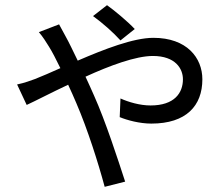

<svg xmlns="http://www.w3.org/2000/svg" viewBox="-20 -652 851 741"><path d="M46 -326 83 -247C116 -262 175 -293 243 -325C254 -301 265 -277 275 -253C318 -153 359 -24 384 69L463 49C435 -37 387 -185 343 -283C333 -305 322 -331 310 -356C404 -399 504 -436 570 -436C657 -436 686 -387 686 -346C686 -294 654 -245 561 -245C520 -245 476 -258 445 -272L442 -200C471 -188 519 -175 564 -175C699 -175 761 -244 761 -346C761 -429 701 -506 572 -506C495 -506 382 -462 280 -418C262 -455 246 -489 233 -512C225 -526 216 -543 208 -558L130 -528C144 -512 160 -487 169 -472C181 -453 196 -424 213 -389C176 -372 142 -358 115 -347C101 -342 75 -332 46 -326ZM339 -590C375 -564 417 -527 445 -496L500 -540C473 -569 420 -613 393 -632Z"/></svg>

Font: GenEiGothic-pro-Regular
Style: Regular
Weight: 400
Designer: Ryoko NISHIZUKA (kana & ideographs); Paul D. Hunt (Latin, Greek & Cyrillic); Wenlong ZHANG (bopomofo); Sandoll Communica
Foundry: Adobe Systems Incorporated; o_tamon
Version: Version 1.000.140830